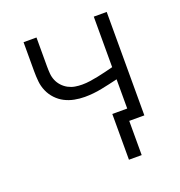

<svg xmlns="http://www.w3.org/2000/svg" viewBox="-126 -627 852 907"><g transform="rotate(-20 300.0 -174.0)"><path d="M369 172V-58H444V-205Q403 -195 360.5 -186.5Q318 -178 275 -178Q249 -178 223.5 -183Q198 -188 175.5 -199.5Q153 -211 135 -230Q117 -249 106.5 -273Q96 -297 93.5 -322.5Q91 -348 91 -374V-520H156V-374Q156 -356 157.5 -338Q159 -320 166 -303.5Q173 -287 185.5 -273.5Q198 -260 214 -251.5Q230 -243 247.5 -240Q265 -237 283 -237Q304 -237 324 -240Q344 -243 364 -247Q384 -251 404 -256Q424 -261 444 -266V-520H509V0H433V172Z"/></g></svg>

Font: Iosevka Custom Light Extended
Style: Regular
Weight: 300
Width: 7
Monospace: yes
Designer: Belleve Invis
Foundry: Belleve Invis
Version: Version 11.2.4; ttfautohint (v1.8.4)